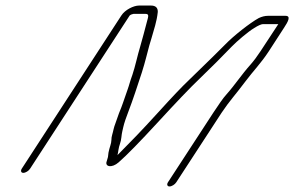

<svg xmlns="http://www.w3.org/2000/svg" viewBox="-20 -621 1060 692"><path d="M88.4 -13 447.3 -565C449.7 -568 459.2 -571 461.2 -571H504.2C518.2 -571 514.8 -562 509.9 -544C500.2 -508 494.4 -484 484.1 -449C476.8 -426 466.7 -379 457.4 -352C446.6 -322 447.6 -320 439.8 -298L423.1 -250C420.2 -242 415.8 -229 408.9 -213L396.2 -177C393.2 -169 390.8 -162 389.3 -155C386.9 -142 381 -128 381.6 -117C381.2 -102 374.8 -91 371 -71L369.1 -55C368.1 -51 366.7 -46 364.7 -40C356.8 -20 382.9 -14 407.7 -36C437.5 -62 484.2 -110 548.7 -180C613.1 -250 663.2 -303 701 -339C742.7 -379 780.4 -417 815.1 -453C833.5 -472 873.2 -506 896.1 -520C910.5 -529 922 -534 927 -534H983L918.7 -436C906.9 -418 895 -402 883.6 -389C850.4 -352 827.6 -316 796.4 -281C783.5 -267 768.2 -244 748.9 -215L585.3 36C580.3 44 582.9 51 590.9 51C598.9 51 610.3 44 615.3 36L778.9 -215C806.1 -256 831.4 -283 864.1 -327C893.3 -366 920.6 -393 948.7 -436L1003.1 -520C1018.4 -543 1029.8 -564 1008.8 -564H945.8C934.8 -564 923.3 -561 912.8 -556C881.5 -539 820.8 -491 792 -461C775.7 -444 731.5 -401 660.5 -332C636.2 -309 601 -272 554.8 -221C481 -140 459.6 -119 403.5 -62C406 -71 407.3 -90 412.2 -102C418.1 -118 417.5 -135 420.9 -148C426.2 -171 426.7 -176 439.9 -211C463 -272 472.7 -304 491.3 -360C504 -400 509.3 -425 518.1 -457L525.9 -483C535.1 -516 544.9 -542 548.7 -578C549.1 -593 541 -601 524 -601H481C462 -601 430.6 -586 417.3 -565L58.4 -13C53.5 -5 56 2 64 2C72 2 83.5 -5 88.4 -13Z"/></svg>

Font: MewTooHand
Style: UltimateIta
Weight: 400
Designer: Mew Too, Robert Jablonski
Version: Version 0.77